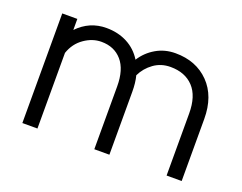

<svg xmlns="http://www.w3.org/2000/svg" viewBox="-87 -675 1054 835"><g transform="rotate(20 440.0 -257.0)"><path d="M146 -507.3V-456.1Q201.2 -513.7 279.3 -513.7Q333 -513.7 375.7 -491.5Q418.5 -469.2 444.3 -427.2Q469.2 -466.3 509.3 -489.7Q549.3 -513.2 599.1 -513.2Q694.8 -513.2 754.2 -452.6Q813.5 -392.1 813.5 -287.1V0H743.7V-287.1Q743.7 -367.7 705.1 -408.7Q666.5 -449.7 599.1 -449.7Q555.2 -449.7 521.7 -425.5Q488.3 -401.4 470.7 -364.7Q479 -333 479 -291V0H409.2V-291Q409.2 -368.7 374 -409.2Q338.9 -449.7 279.3 -449.7Q237.8 -449.7 200 -423.3Q162.1 -397 146 -350.1V0H76.2V-507.3Z"/></g></svg>

Font: LilGrotesk
Style: Regular
Weight: 400
Designer: BSozoo
Foundry: BSozoo
Version: Version 1.004;PS 001.004;hotconv 1.0.70;makeotf.lib2.5.58329